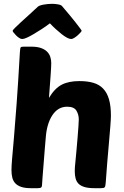

<svg xmlns="http://www.w3.org/2000/svg" viewBox="-20 -984 648 1004"><path d="M373 -124Q376 -157 379.5 -193Q383 -229 385.5 -262Q388 -295 390 -321Q392 -347 392 -359Q392 -385 379.5 -405.5Q367 -426 331 -426Q283 -426 253.5 -381Q224 -336 219 -261Q217 -240 214 -202.5Q211 -165 208 -126.5Q205 -88 202.5 -57.5Q200 -27 200 -20Q200 -8 195.5 -4Q191 0 178 0H142Q111 0 91.5 -6.5Q72 -13 60.5 -25Q49 -37 44.5 -54.5Q40 -72 40 -95Q40 -117 43.5 -156.5Q47 -196 53 -265.5Q59 -335 67 -443Q75 -551 84 -711Q85 -733 89 -737Q92 -740 105 -740H144Q174 -740 194 -733Q214 -726 226 -714Q238 -702 243 -686.5Q248 -671 248 -654Q248 -636 244.5 -587Q241 -538 236 -472Q266 -522 302.5 -541Q339 -560 395 -560Q437 -560 468 -551Q499 -542 519.5 -520.5Q540 -499 550 -464.5Q560 -430 560 -379Q560 -363 557 -324Q554 -285 549.5 -235Q545 -185 540.5 -130.5Q536 -76 533 -31Q532 -20 531 -14Q530 -8 527.5 -5Q525 -2 520 -1Q515 0 506 0H474Q442 0 422 -6Q402 -12 391 -23Q380 -34 375.5 -50.5Q371 -67 371 -88Q371 -98 371.5 -107Q372 -116 373 -124ZM352 -780Q343 -780 330 -787Q317 -794 302.5 -805.5Q288 -817 272 -831.5Q256 -846 241 -862Q220 -846 197.5 -831.5Q175 -817 155.5 -805.5Q136 -794 120.5 -787Q105 -780 96 -780Q89 -780 80.5 -785.5Q72 -791 64.5 -798.5Q57 -806 51.5 -813Q46 -820 46 -823Q46 -826 58.5 -838.5Q71 -851 90.5 -869Q110 -887 133.5 -908Q157 -929 178 -949Q186 -956 208.5 -960Q231 -964 254 -964Q267 -964 284.5 -961Q302 -958 307 -949Q325 -928 343 -906.5Q361 -885 375 -867Q389 -849 398 -837Q407 -825 407 -823Q407 -821 401 -814Q395 -807 386.5 -799.5Q378 -792 368.5 -786Q359 -780 352 -780Z"/></svg>

Font: Poetsen One
Style: Regular
Weight: 400
Designer: Pablo Impallari, Rodrigo Fuenzalida
Foundry: Pablo Impallari, Rodrigo Fuenzalida
Version: Version 1.001; ttfautohint (v0.93) -l 8 -r 50 -G 200 -x 14 -